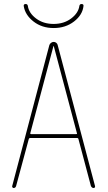

<svg xmlns="http://www.w3.org/2000/svg" viewBox="-20 -940 540 960"><path d="M98.6 -910.2Q97.7 -919.9 108.4 -919.9Q117.2 -919.9 119.1 -911.1Q124 -875 160.2 -847.7Q196.3 -820.3 248 -820.3Q299.8 -820.3 335.9 -847.7Q372.1 -875 377 -911.1Q378.9 -919.9 387.7 -919.9Q398.4 -919.9 397.5 -910.2Q392.6 -865.2 350.1 -832.5Q307.6 -799.8 248.5 -799.8Q189.5 -799.8 147.5 -832.5Q105.5 -865.2 98.6 -910.2ZM131.8 -275.4Q129.9 -270.5 134.8 -269.5H361.3Q367.2 -269.5 364.3 -275.4L249 -709Q249 -710 248 -710Q247.1 -710 247.1 -709ZM47.9 0Q44.9 0 42.5 -2.9Q40 -5.9 41 -9.8L226.6 -713.9Q228.5 -720.7 234.9 -725.6Q241.2 -730.5 248.5 -730.5Q255.9 -730.5 261.7 -725.6Q267.6 -720.7 268.6 -713.9L455.1 -9.8Q456.1 -5.9 454.1 -2.9Q452.1 0 448.2 0Q439.5 0 434.6 -9.8L372.1 -245.1Q371.1 -250 366.2 -250H129.9Q126 -250 124 -245.1L60.5 -9.8Q57.6 0 47.9 0Z"/></svg>

Font: Rounded Mgen+ 1m thin
Style: Regular
Weight: 100
Designer: [Source Han Sans]
Ryoko NISHIZUKA  (kana & ideographs); Paul D. Hunt (Latin, Greek & Cyrillic); Wenlong ZHANG  (bopomofo
Version: Version 1.059.20150602